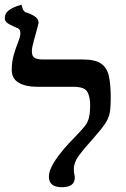

<svg xmlns="http://www.w3.org/2000/svg" viewBox="-28 -770 524 801"><path d="M105 -556Q105 -534 117.5 -528Q130 -522 148 -522H316Q369 -522 394 -504.5Q419 -487 426.5 -451.5Q434 -416 434 -361Q434 -330 431.5 -309.5Q429 -289 420.5 -271.5Q412 -254 395.5 -233.5Q379 -213 351 -181Q320 -147 300 -119.5Q280 -92 280 -64Q280 -57 280.5 -52.5Q281 -48 282 -44Q283 -40 283.5 -35.5Q284 -31 284 -29Q284 11 230 11Q176 11 176 -33Q176 -53 188.5 -77Q201 -101 220 -125.5Q239 -150 258.5 -171Q278 -192 291 -205Q313 -228 325.5 -243.5Q338 -259 343 -279Q348 -299 348 -332Q348 -367 336 -387.5Q324 -408 277 -408H126Q79 -408 50 -425Q21 -442 21 -478Q21 -512 29.5 -541.5Q38 -571 48 -595Q51 -602 54 -612.5Q57 -623 57 -630Q57 -644 51 -649Q45 -654 40 -655Q27 -660 9.5 -669.5Q-8 -679 -8 -694Q-8 -714 7 -725.5Q22 -737 39 -743Q56 -749 62 -750Q66 -731 71 -725.5Q76 -720 78 -719Q97 -714 115 -703Q133 -692 133 -675Q133 -674 128.5 -656.5Q124 -639 119 -621Q114 -603 112 -597H113Q110 -589 107.5 -577.5Q105 -566 105 -556Z"/></svg>

Font: Libertinus Serif SemiBold
Style: Regular
Weight: 600
Designer: Philipp H. Poll, Khaled Hosny
Foundry: Caleb Maclennan
Version: Version 7.051;RELEASE